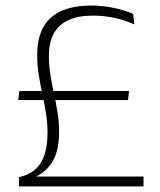

<svg xmlns="http://www.w3.org/2000/svg" viewBox="-20 -669 574 689"><path d="M45.5 -310 49.5 -342.5H443L439.5 -310ZM103.5 -35.5H495V0H48V-33L62 -37Q92 -46 111.5 -65.8Q131 -85.5 140.8 -117.2Q150.5 -149 150.5 -192.5Q150.5 -228.5 145 -262.5Q139.5 -296.5 132.2 -330.2Q125 -364 119.2 -399Q113.5 -434 113.5 -472.5Q113.5 -561 161.8 -605Q210 -649 308 -649Q349.5 -649 389 -640.5Q428.5 -632 458 -619L462 -581.5Q426 -597.5 389 -605.2Q352 -613 313 -613Q261.5 -613 226.5 -597.2Q191.5 -581.5 173.5 -549.8Q155.5 -518 155.5 -469.5Q155.5 -433.5 161 -399.8Q166.5 -366 173.8 -332.5Q181 -299 186.5 -265.2Q192 -231.5 192 -195.5Q192 -130.5 170.2 -92.2Q148.5 -54 107 -34Z"/></svg>

Font: Anek Tamil ExtraLight
Style: Regular
Weight: 250
Version: Version 1.003